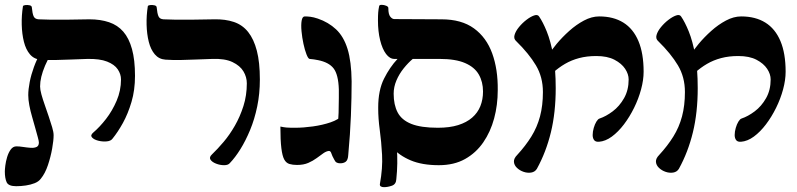

<svg xmlns="http://www.w3.org/2000/svg" viewBox="-48 -672 3300 795"><path d="M418 -98Q411 -88 393.5 -86.5Q376 -85 358.5 -89.5Q341 -94 333 -103Q325 -112 338 -123Q365 -146 391 -179.5Q417 -213 435 -255Q453 -297 453 -343Q453 -365 439.5 -385Q426 -405 395.5 -417Q365 -429 314 -428Q278 -427 245 -425.5Q212 -424 181 -423.5Q150 -423 120 -425Q93 -427 76 -447Q59 -467 51 -499Q43 -531 42 -569.5Q41 -608 47 -646Q48 -650 57 -651Q66 -652 75 -650Q84 -648 84 -640Q86 -617 91 -605Q96 -593 112 -592Q137 -591 163 -590.5Q189 -590 226.5 -590.5Q264 -591 322 -592Q368 -592 403.5 -580Q439 -568 462.5 -541Q486 -514 498.5 -469Q511 -424 511 -358Q511 -299 496.5 -250Q482 -201 461 -163Q440 -125 418 -98ZM19 99Q-13 99 -20.5 82.5Q-28 66 -28 38Q-28 30 -26 13.5Q-24 -3 -18.5 -21.5Q-13 -40 -3.5 -53Q6 -66 20 -66Q32 -66 48 -63.5Q64 -61 79 -60Q94 -59 103.5 -63.5Q113 -68 113 -82Q113 -88 108.5 -104Q104 -120 98 -142Q92 -164 85 -188Q78 -212 73.5 -235.5Q69 -259 69 -278Q69 -302 75 -332.5Q81 -363 92.5 -394.5Q104 -426 119 -452L166 -453Q149 -425 138.5 -400Q128 -375 123 -354Q118 -333 118 -314Q118 -301 123.5 -281Q129 -261 137.5 -237Q146 -213 154 -189Q162 -165 168 -145Q174 -125 174 -112Q174 -91 168 -57Q162 -23 150.5 11.5Q139 46 121 68Q112 80 95.5 86.5Q79 93 59 96Q39 99 19 99Z M564 -646Q565 -650 573.5 -651Q582 -652 591.5 -650Q601 -648 601 -640Q603 -617 608 -605Q613 -593 629 -592Q654 -591 680 -590.5Q706 -590 743.5 -590.5Q781 -591 839 -592Q885 -593 920.5 -581Q956 -569 979.5 -539.5Q1003 -510 1015.5 -462Q1028 -414 1028 -343Q1028 -284 1017 -231Q1006 -178 987.5 -133.5Q969 -89 947.5 -54.5Q926 -20 904 3Q897 12 880 12Q863 12 846.5 5.5Q830 -1 823.5 -11Q817 -21 830 -33Q853 -55 878 -84.5Q903 -114 924.5 -151.5Q946 -189 960 -233Q974 -277 974 -327Q974 -353 960 -376.5Q946 -400 914.5 -415Q883 -430 831 -428Q795 -427 762 -425.5Q729 -424 698 -423.5Q667 -423 637 -425Q610 -427 593 -447Q576 -467 568 -499Q560 -531 559 -569.5Q558 -608 564 -646Z M1182 11Q1164 11 1150.5 7Q1137 3 1129 -11.5Q1121 -26 1117 -58.5Q1113 -91 1113 -148Q1127 -145 1137.5 -144Q1148 -143 1174 -143Q1208 -143 1247.5 -148.5Q1287 -154 1321 -165.5Q1355 -177 1372 -197L1349 -145Q1353 -171 1354 -205Q1355 -239 1355 -266.5Q1355 -294 1355 -302Q1353 -363 1333.5 -388.5Q1314 -414 1269 -423Q1261 -425 1252 -426Q1243 -427 1234 -428Q1228 -429 1221 -447Q1214 -465 1208.5 -490.5Q1203 -516 1200.5 -542.5Q1198 -569 1201 -586.5Q1204 -604 1214 -604Q1225 -604 1237.5 -602.5Q1250 -601 1268 -595Q1312 -580 1343.5 -550.5Q1375 -521 1391 -469.5Q1407 -418 1408 -335Q1408 -269 1405 -193Q1402 -117 1394 -31Q1393 -9 1383 -2Q1373 5 1358 4Q1352 4 1346 1Q1340 -2 1336 -11Q1327 -27 1324 -37Q1321 -47 1314 -47Q1303 -46 1291 -37.5Q1279 -29 1263.5 -17.5Q1248 -6 1228.5 2.5Q1209 11 1182 11Z M1576 -259Q1577 -230 1583.5 -177.5Q1590 -125 1595 -60.5Q1600 4 1593 70Q1592 91 1574.5 97Q1557 103 1542 103Q1534 103 1529 100Q1524 97 1525 90Q1537 24 1534 -31Q1531 -86 1524.5 -133.5Q1518 -181 1518 -223ZM1769 12Q1700 12 1652.5 -8Q1605 -28 1575 -62Q1545 -96 1531.5 -138.5Q1518 -181 1518 -227Q1518 -298 1542 -346Q1566 -394 1598 -428H1585Q1566 -428 1550.5 -448.5Q1535 -469 1526 -505.5Q1517 -542 1517 -587Q1517 -608 1518 -620.5Q1519 -633 1522 -647Q1523 -652 1532.5 -652Q1542 -652 1551.5 -648Q1561 -644 1560 -637Q1560 -613 1568 -603Q1576 -593 1585 -593Q1634 -593 1684 -592.5Q1734 -592 1780 -592Q1863 -592 1914.5 -554.5Q1966 -517 1990 -451Q2014 -385 2013 -299Q2013 -237 1998 -181.5Q1983 -126 1953 -82.5Q1923 -39 1877.5 -13.5Q1832 12 1769 12ZM1765 -143Q1814 -143 1849 -154Q1884 -165 1907 -185Q1930 -205 1941 -232.5Q1952 -260 1952 -293Q1952 -333 1934.5 -363.5Q1917 -394 1877.5 -411Q1838 -428 1773 -428H1661Q1642 -412 1623.5 -389Q1605 -366 1593.5 -339Q1582 -312 1582 -284Q1582 -238 1598.5 -206.5Q1615 -175 1655 -159Q1695 -143 1765 -143Z M2432 -85Q2418 -84 2412 -92Q2406 -100 2406 -113Q2406 -127 2410.5 -142.5Q2415 -158 2421.5 -168.5Q2428 -179 2434 -181Q2461 -190 2489 -211Q2517 -232 2536 -265.5Q2555 -299 2555 -343Q2555 -365 2540.5 -387Q2526 -409 2496.5 -424.5Q2467 -440 2421 -440Q2382 -440 2350 -431.5Q2318 -423 2291.5 -407.5Q2265 -392 2243 -372Q2236 -366 2228 -372Q2220 -378 2214.5 -390Q2209 -402 2209 -411Q2208 -419 2221 -441Q2234 -463 2257 -490.5Q2280 -518 2309 -544Q2338 -570 2370 -587Q2402 -604 2433 -604Q2492 -604 2533 -578.5Q2574 -553 2595.5 -502Q2617 -451 2617 -375Q2617 -341 2606.5 -302Q2596 -263 2577.5 -225.5Q2559 -188 2535.5 -157Q2512 -126 2485.5 -106.5Q2459 -87 2432 -85ZM2175 27Q2167 40 2151.5 42.5Q2136 45 2120 39.5Q2104 34 2092.5 23Q2081 12 2080 -2Q2079 -16 2094 -31Q2128 -68 2152 -106.5Q2176 -145 2188 -190Q2200 -235 2200 -291Q2200 -353 2171 -401.5Q2142 -450 2090 -501Q2078 -511 2082.5 -527Q2087 -543 2101 -560Q2115 -577 2132 -590Q2149 -603 2163.5 -608Q2178 -613 2184 -604Q2200 -581 2216 -541.5Q2232 -502 2242.5 -444.5Q2253 -387 2253 -307Q2253 -206 2233 -124Q2213 -42 2175 27Z M3020 -85Q3006 -84 3000 -92Q2994 -100 2994 -113Q2994 -127 2998.5 -142.5Q3003 -158 3009.5 -168.5Q3016 -179 3022 -181Q3049 -190 3077 -211Q3105 -232 3124 -265.5Q3143 -299 3143 -343Q3143 -365 3128.5 -387Q3114 -409 3084.5 -424.5Q3055 -440 3009 -440Q2970 -440 2938 -431.5Q2906 -423 2879.5 -407.5Q2853 -392 2831 -372Q2824 -366 2816 -372Q2808 -378 2802.5 -390Q2797 -402 2797 -411Q2796 -419 2809 -441Q2822 -463 2845 -490.5Q2868 -518 2897 -544Q2926 -570 2958 -587Q2990 -604 3021 -604Q3080 -604 3121 -578.5Q3162 -553 3183.5 -502Q3205 -451 3205 -375Q3205 -341 3194.5 -302Q3184 -263 3165.5 -225.5Q3147 -188 3123.5 -157Q3100 -126 3073.5 -106.5Q3047 -87 3020 -85ZM2763 27Q2755 40 2739.5 42.5Q2724 45 2708 39.5Q2692 34 2680.5 23Q2669 12 2668 -2Q2667 -16 2682 -31Q2716 -68 2740 -106.5Q2764 -145 2776 -190Q2788 -235 2788 -291Q2788 -353 2759 -401.5Q2730 -450 2678 -501Q2666 -511 2670.5 -527Q2675 -543 2689 -560Q2703 -577 2720 -590Q2737 -603 2751.5 -608Q2766 -613 2772 -604Q2788 -581 2804 -541.5Q2820 -502 2830.5 -444.5Q2841 -387 2841 -307Q2841 -206 2821 -124Q2801 -42 2763 27Z"/></svg>

Font: Noto Rashi Hebrew
Style: Bold
Weight: 700
Version: Version 1.006